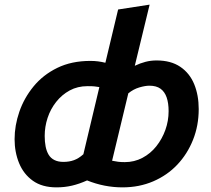

<svg xmlns="http://www.w3.org/2000/svg" viewBox="-20 -796 913 829"><path d="M224 13Q162 13 122 -15.5Q82 -44 62.5 -91.5Q43 -139 43 -195Q43 -254 63.5 -313.5Q84 -373 125 -423Q166 -473 227.5 -503Q289 -533 370 -533Q388 -533 403.5 -531Q419 -529 435 -525L490 -755L626 -776L562 -512Q585 -523 608 -529Q631 -535 656 -535Q718 -535 758.5 -507.5Q799 -480 818.5 -432.5Q838 -385 838 -325Q838 -254 813.5 -192.5Q789 -131 745.5 -85Q702 -39 641.5 -13Q581 13 509 13Q470 13 431.5 5.5Q393 -2 356 -17Q323 -2 291 5.5Q259 13 224 13ZM254 -97Q279 -97 299.5 -104.5Q320 -112 340 -130L409 -420Q396 -422 387.5 -423Q379 -424 358 -424Q315 -424 281 -405.5Q247 -387 222.5 -356Q198 -325 185.5 -287Q173 -249 173 -209Q173 -184 177 -163.5Q181 -143 190 -128Q199 -113 215 -105Q231 -97 254 -97ZM519 -96Q560 -96 595 -114.5Q630 -133 655 -164.5Q680 -196 694 -235Q708 -274 708 -316Q708 -351 699.5 -375.5Q691 -400 673 -413Q655 -426 625 -426Q607 -426 581.5 -418.5Q556 -411 534 -393L464 -102Q478 -99 490.5 -97.5Q503 -96 519 -96Z"/></svg>

Font: Ubuntu Sans
Style: Bold Italic
Weight: 700
Italic angle: -13.5°
Designer: Dalton Maag Ltd
Foundry: Dalton Maag Ltd
Version: Version 1.006